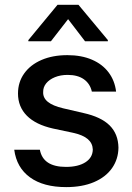

<svg xmlns="http://www.w3.org/2000/svg" viewBox="-20 -766 550 797"><path d="M260.7 -455.1Q231.4 -455.1 208 -445.6Q184.6 -436 171.6 -419.9Q158.7 -403.8 159.2 -383.8Q158.2 -359.9 178.5 -343.3Q198.7 -326.7 242.2 -316.4L326.2 -296.9Q399.4 -280.8 435.1 -245.4Q470.7 -210 471.7 -153.3Q471.2 -105.5 445.1 -68.1Q418.9 -30.8 370.1 -10Q321.3 10.7 254.9 10.7Q160.2 10.7 104.5 -29.8Q48.8 -70.3 39.1 -144.5H145.5Q158.7 -73.2 253.9 -73.2Q304.7 -73.2 334.7 -92.5Q364.7 -111.8 365.2 -145.5Q364.3 -171.4 344.5 -188.5Q324.7 -205.6 283.2 -214.8L200.2 -232.4Q128.4 -248.5 91.6 -285.6Q54.7 -322.8 54.7 -377.9Q54.7 -424.8 80.3 -460.9Q106 -497.1 152.3 -517.1Q198.7 -537.1 259.8 -537.1Q317.9 -537.1 361.6 -518.3Q405.3 -499.5 430.9 -465.3Q456.5 -431.2 461.9 -385.7H361.3Q354 -418.5 328.4 -436.8Q302.7 -455.1 260.7 -455.1ZM262.7 -686.5 191.4 -594.7H97.7V-599.6L218.8 -746.1H305.7L427.7 -599.6V-594.7H333Z"/></svg>

Font: WEMIX Pretendard Medium
Style: Regular
Weight: 500
Designer: Base glyphs from Inter by Rasmus Andersson; Hangeul glyphs from Noto Sans CJK(Source Han Sans) by Jang Soo-young and Kan
Foundry: Kil Hyung-jin
Version: Version 1.000